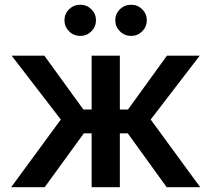

<svg xmlns="http://www.w3.org/2000/svg" viewBox="-20 -777 877 797"><path d="M26.4 0 232.4 -280.8 28.3 -545.9H164.1L326.2 -322.3H360.4V-545.9H477.5V-322.3H511.2L672.9 -545.9H809.1L605.5 -280.8L811 0H671.9L510.3 -223.6H477.5V0H360.4V-223.6H328.1L165.5 0ZM524.4 -627.9Q497.1 -627.9 477.8 -647Q458.5 -666 458.5 -692.9Q458.5 -719.7 477.8 -738.5Q497.1 -757.3 524.4 -757.3Q551.3 -757.3 570.3 -738.5Q589.4 -719.7 589.4 -692.9Q589.4 -666 570.3 -647Q551.3 -627.9 524.4 -627.9ZM313.5 -627.9Q286.1 -627.9 266.8 -647Q247.6 -666 247.6 -692.9Q247.6 -719.7 266.8 -738.5Q286.1 -757.3 313.5 -757.3Q340.3 -757.3 359.4 -738.5Q378.4 -719.7 378.4 -692.9Q378.4 -666 359.4 -647Q340.3 -627.9 313.5 -627.9Z"/></svg>

Font: Inter Cardless
Style: Medium
Weight: 500
Designer: Rasmus Andersson
Foundry: rsms
Version: Version 4.001;git-9221beed3